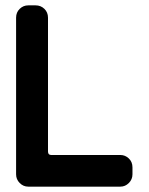

<svg xmlns="http://www.w3.org/2000/svg" viewBox="-20 -696 554 716"><path d="M474 -46Q474 -27 460.5 -13.5Q447 0 429 0H85Q67 0 53.5 -13.5Q40 -27 40 -46V-630Q40 -650 53.5 -663Q67 -676 85 -676H113Q132 -676 145.5 -663Q159 -650 159 -630V-131Q159 -118 171 -118H429Q447 -118 460.5 -105Q474 -92 474 -72Z"/></svg>

Font: Monomaniac One
Style: Regular
Weight: 400
Version: Version 1.000; ttfautohint (v1.8.3)